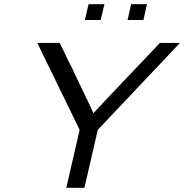

<svg xmlns="http://www.w3.org/2000/svg" viewBox="-20 -901 883 921"><path d="M592 -805 609 -881H685L668 -805ZM387 -805 405 -881H481L463 -805ZM159 -695H266L298 -631Q299 -626 311 -603Q329 -570 335 -554L382 -456Q418 -382 428 -358Q450 -383 747 -695H843L449 -278L385 0H298L362 -278Z"/></svg>

Font: Coval
Style: Light Italic
Weight: 300
Foundry: Context Ltd
Version: Version 001.000